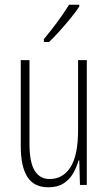

<svg xmlns="http://www.w3.org/2000/svg" viewBox="-20 -784 458 814"><path d="M348 -529V0H319L316 -104H313Q305 -75 290 -49Q275 -23 249.5 -6.5Q224 10 185 10Q124 10 96 -34Q68 -78 68 -165V-529H105V-174Q105 -96 127 -60.5Q149 -25 190 -25Q247 -25 279 -75.5Q311 -126 311 -233V-529ZM316 -756Q300 -732 277.5 -704.5Q255 -677 231 -650.5Q207 -624 188 -606H166V-618Q199 -658 224 -692Q249 -726 273 -764H316Z"/></svg>

Font: Noto Sans Lao Looped ExtraCondensed ExtraLight
Style: Regular
Weight: 200
Width: 2
Designer: Mark Frömberg, Ben Mitchell
Foundry: The Fontpad Ltd
Version: Version 1.002; ttfautohint (v1.8.4.7-5d5b)